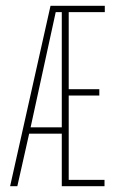

<svg xmlns="http://www.w3.org/2000/svg" viewBox="-20 -645 390 665"><path d="M15 0 155 -625H343V-603H218V-336H324V-314H218V-22H342V0H194V-182H81L40 0ZM86 -204H194V-603H173Z"/></svg>

Font: Inconsolata ExtraCondensed ExtraLight
Style: Regular
Weight: 200
Width: 2
Monospace: yes
Designer: Raph Levien, Cyreal, Brenton Simpson
Foundry: Raph Levien, Cyreal, Google
Version: Version 3.001; ttfautohint (v1.8.2.53-6de2)